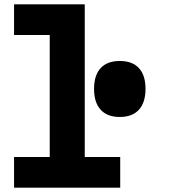

<svg xmlns="http://www.w3.org/2000/svg" viewBox="-20 -868 790 888"><path d="M45 -848H372V-142H536V0H45V-142H210V-706H45ZM534 -327Q476 -327 445.5 -360.5Q415 -394 415 -457Q415 -520 445.5 -553Q476 -586 534 -586Q592 -586 622.5 -553Q653 -520 653 -457Q653 -394 622.5 -360.5Q592 -327 534 -327Z"/></svg>

Font: Martian Mono SemiCondensed
Style: Bold
Weight: 700
Width: 4
Designer: Roman Shamin
Foundry: Evil Martians
Version: Version 1.000